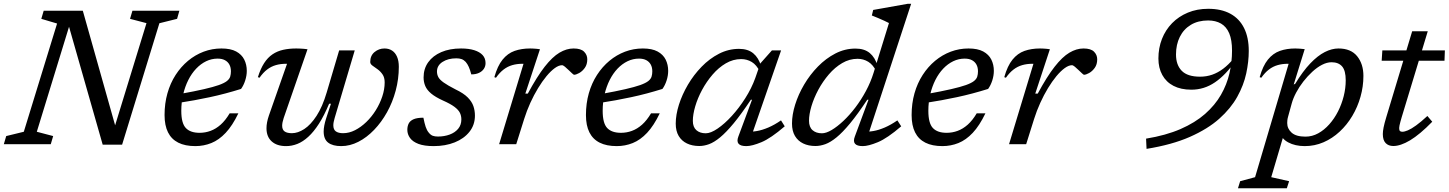

<svg xmlns="http://www.w3.org/2000/svg" viewBox="-40 -754 7576 1004"><path d="M572.5 -61.5 555 -76 726 -633 640 -655.5 652.5 -698H898L886 -655.5L793.5 -632.5L598.5 2.5H497L313 -642L326.5 -632L152.5 -65L238 -42.5L225.5 0H-20L-7.5 -42.5L84.5 -65L258.5 -631L176 -655.5L188.5 -698H393Z M1098 -447.5Q1066.5 -447.5 1038 -433.8Q1009.5 -420 985.8 -395Q962 -370 944.8 -335.8Q927.5 -301.5 917.8 -260.5Q908 -219.5 908 -174.5Q908 -109.5 931.8 -84.5Q955.5 -59.5 1003.5 -59.5Q1033.5 -59.5 1061.2 -69.8Q1089 -80 1114 -102.2Q1139 -124.5 1161 -161.5H1206.5Q1175.5 -97 1140.2 -59.5Q1105 -22 1065.2 -6Q1025.5 10 981.5 10Q928 10 892.2 -8Q856.5 -26 838.5 -62Q820.5 -98 820.5 -152.5Q820.5 -213 835.5 -266Q850.5 -319 878.2 -362Q906 -405 943.2 -436Q980.5 -467 1025 -483.8Q1069.5 -500.5 1118 -500.5Q1166 -500.5 1195 -484.8Q1224 -469 1237.2 -442.5Q1250.5 -416 1250.5 -383.5Q1250.5 -359 1242.2 -333.2Q1234 -307.5 1220.5 -289Q1180.5 -276.5 1139.2 -265.5Q1098 -254.5 1057 -245.8Q1016 -237 976.5 -229.8Q937 -222.5 900 -217L903 -263Q978 -276.5 1026.8 -287.8Q1075.5 -299 1104.2 -309.2Q1133 -319.5 1146.5 -330.2Q1160 -341 1163.8 -353.5Q1167.5 -366 1167.5 -381Q1167.5 -401.5 1159.5 -416.2Q1151.5 -431 1136.2 -439.2Q1121 -447.5 1098 -447.5Z M1733.5 -490.5H1815L1710 -137Q1706.5 -125.5 1704.8 -116Q1703 -106.5 1703 -99Q1703 -76 1716.5 -66.8Q1730 -57.5 1754 -57.5Q1785.5 -57.5 1816.5 -73.2Q1847.5 -89 1875.5 -116Q1903.5 -143 1925 -177.5Q1946.5 -212 1959 -249.5Q1971.5 -287 1971.5 -323Q1971.5 -349 1960.2 -365.2Q1949 -381.5 1933.8 -392.2Q1918.5 -403 1907.2 -411.2Q1896 -419.5 1896 -430Q1896 -463.5 1918.8 -482Q1941.5 -500.5 1970.5 -500.5Q1993.5 -500.5 2010.2 -489.5Q2027 -478.5 2036.2 -457.2Q2045.5 -436 2045.5 -404.5Q2045.5 -341 2029.2 -280.2Q2013 -219.5 1983.8 -167Q1954.5 -114.5 1916.2 -74.8Q1878 -35 1834 -12.5Q1790 10 1744 10Q1700 10 1676.2 -8Q1652.5 -26 1652.5 -66.5Q1652.5 -80.5 1655.8 -97.8Q1659 -115 1665.5 -135L1690.5 -211.5H1681Q1655 -149.5 1627.8 -107Q1600.5 -64.5 1572.2 -38.8Q1544 -13 1515 -1.5Q1486 10 1456 10Q1408 10 1380.8 -14.5Q1353.5 -39 1353.5 -83.5Q1353.5 -113 1366 -149.5L1461 -420.5Q1459 -420.5 1458.2 -420.5Q1457.5 -420.5 1455.5 -420.5Q1427 -420.5 1402.5 -413.5Q1378 -406.5 1357 -390.5Q1336 -374.5 1317 -347.5L1308.5 -350.5Q1322.5 -395 1341.2 -424Q1360 -453 1384.8 -469.8Q1409.5 -486.5 1440.5 -493.5Q1471.5 -500.5 1509.5 -500.5Q1519 -500.5 1528.5 -500Q1538 -499.5 1548 -498.8Q1558 -498 1568 -496.5L1443.5 -137Q1439.5 -125 1437.5 -114.8Q1435.5 -104.5 1435.5 -96.5Q1435.5 -75.5 1448.5 -66.5Q1461.5 -57.5 1486.5 -57.5Q1517.5 -57.5 1551 -79.2Q1584.5 -101 1615.2 -148Q1646 -195 1668.5 -271Z M2174 -138.5Q2180 -108.5 2186 -90.5Q2192 -72.5 2202 -60.5Q2212 -48 2223 -44Q2234 -40 2250 -40Q2283 -40 2311 -50.2Q2339 -60.5 2355.8 -80.5Q2372.5 -100.5 2372.5 -129.5Q2372.5 -148.5 2364.8 -164.2Q2357 -180 2336.2 -195.5Q2315.5 -211 2276 -228.5Q2236.5 -246.5 2214.5 -265Q2192.5 -283.5 2183.8 -304.2Q2175 -325 2175 -349Q2175 -394.5 2199.2 -428.5Q2223.5 -462.5 2267.5 -481.5Q2311.5 -500.5 2371 -500.5Q2411.5 -500.5 2440 -491.5Q2468.5 -482.5 2483.8 -465.8Q2499 -449 2499 -424Q2499 -407 2490 -393.8Q2481 -380.5 2464.5 -372.8Q2448 -365 2424.5 -365Q2418 -389.5 2411.2 -404.5Q2404.5 -419.5 2395 -430.5Q2385 -441 2373.5 -445Q2362 -449 2346 -449Q2303 -449 2274 -430.2Q2245 -411.5 2245 -380Q2245 -364.5 2252 -351Q2259 -337.5 2280 -322.5Q2301 -307.5 2342 -286.5Q2384 -266.5 2405.8 -244.5Q2427.5 -222.5 2435.5 -199Q2443.5 -175.5 2443.5 -149.5Q2443.5 -101 2415 -65Q2386.5 -29 2337.8 -9.5Q2289 10 2228 10Q2178.5 10 2148.2 -1.5Q2118 -13 2104 -32.5Q2090 -52 2090 -75Q2090 -94.5 2097.5 -108.8Q2105 -123 2123.5 -130.8Q2142 -138.5 2174 -138.5Z M2697.5 -420.5Q2696.5 -420.5 2695 -420.5Q2693.5 -420.5 2692 -420.5Q2663.5 -420.5 2639 -413.5Q2614.5 -406.5 2593.5 -390.5Q2572.5 -374.5 2553.5 -347.5L2545 -350.5Q2561.5 -409.5 2588 -442.2Q2614.5 -475 2650.8 -487.8Q2687 -500.5 2732 -500.5Q2740 -500.5 2748.5 -500Q2757 -499.5 2766 -498.8Q2775 -498 2783.5 -496.5L2707 -264.5H2720Q2768 -353.5 2808.2 -405Q2848.5 -456.5 2885.5 -478.5Q2922.5 -500.5 2959.5 -500.5Q2997.5 -500.5 3014.2 -483.8Q3031 -467 3031 -444Q3031 -417 3018 -399Q3005 -381 2988.5 -372Q2972 -363 2962 -363Q2959.5 -363 2951.5 -370.5Q2943.5 -378 2933.5 -387.5Q2923.5 -397.5 2914 -405.2Q2904.5 -413 2899 -413Q2882 -413 2861 -397.8Q2840 -382.5 2817.8 -355.8Q2795.5 -329 2773.8 -293.2Q2752 -257.5 2733.2 -216.2Q2714.5 -175 2701 -132L2659.5 0H2570Z M3301.5 -447.5Q3270 -447.5 3241.5 -433.8Q3213 -420 3189.2 -395Q3165.5 -370 3148.2 -335.8Q3131 -301.5 3121.2 -260.5Q3111.5 -219.5 3111.5 -174.5Q3111.5 -109.5 3135.2 -84.5Q3159 -59.5 3207 -59.5Q3237 -59.5 3264.8 -69.8Q3292.5 -80 3317.5 -102.2Q3342.5 -124.5 3364.5 -161.5H3410Q3379 -97 3343.8 -59.5Q3308.5 -22 3268.8 -6Q3229 10 3185 10Q3131.5 10 3095.8 -8Q3060 -26 3042 -62Q3024 -98 3024 -152.5Q3024 -213 3039 -266Q3054 -319 3081.8 -362Q3109.5 -405 3146.8 -436Q3184 -467 3228.5 -483.8Q3273 -500.5 3321.5 -500.5Q3369.5 -500.5 3398.5 -484.8Q3427.5 -469 3440.8 -442.5Q3454 -416 3454 -383.5Q3454 -359 3445.8 -333.2Q3437.5 -307.5 3424 -289Q3384 -276.5 3342.8 -265.5Q3301.5 -254.5 3260.5 -245.8Q3219.5 -237 3180 -229.8Q3140.5 -222.5 3103.5 -217L3106.5 -263Q3181.5 -276.5 3230.2 -287.8Q3279 -299 3307.8 -309.2Q3336.5 -319.5 3350 -330.2Q3363.5 -341 3367.2 -353.5Q3371 -366 3371 -381Q3371 -401.5 3363 -416.2Q3355 -431 3339.8 -439.2Q3324.5 -447.5 3301.5 -447.5Z M3821 -40 3892.5 -232.5H3886.5Q3836 -157 3796.8 -109.5Q3757.5 -62 3726 -36Q3694.5 -10 3668 -0.2Q3641.5 9.5 3616.5 9.5Q3580 9.5 3552.2 -3.8Q3524.5 -17 3509 -43Q3493.5 -69 3493.5 -107.5Q3493.5 -153.5 3510.2 -206.5Q3527 -259.5 3557.2 -311Q3587.5 -362.5 3628.8 -405Q3670 -447.5 3719.8 -473Q3769.5 -498.5 3824.5 -498.5Q3871 -498.5 3899 -475.2Q3927 -452 3939.5 -409L3933.5 -379Q3916.5 -414.5 3891.2 -429.8Q3866 -445 3835.5 -445Q3793.5 -445 3755.5 -422.8Q3717.5 -400.5 3686 -363.8Q3654.5 -327 3631.2 -283.8Q3608 -240.5 3595.5 -198Q3583 -155.5 3583 -122Q3583 -89.5 3601.5 -73.2Q3620 -57 3650.5 -57Q3676.5 -57 3712.8 -81.8Q3749 -106.5 3786.8 -147.8Q3824.5 -189 3857.2 -240.5Q3890 -292 3909.5 -346L3936 -422.5L3996.5 -490.5H4044.5L3887.5 -37.5L3868.5 -66.5Q3890.5 -64 3918 -68.8Q3945.5 -73.5 3977.8 -87.2Q4010 -101 4044 -124.5L4063.5 -93.5Q3991 -31 3941.8 -10.5Q3892.5 10 3862.5 10Q3832.5 10 3822 -2.5Q3811.5 -15 3821 -40Z M4542.5 -380.5Q4525.5 -415.5 4500.2 -431Q4475 -446.5 4444 -446.5Q4402 -446.5 4364 -424.2Q4326 -402 4294.2 -365Q4262.5 -328 4239.2 -284.8Q4216 -241.5 4203.2 -198.8Q4190.5 -156 4190.5 -122.5Q4190.5 -89.5 4209 -73.2Q4227.5 -57 4258 -57Q4280 -57 4309 -74.2Q4338 -91.5 4370 -121.5Q4402 -151.5 4432.5 -191.5Q4463 -231.5 4488 -278Q4513 -324.5 4528 -373L4608.5 -633.5Q4599.5 -638.5 4584 -645.5Q4568.5 -652.5 4551 -660Q4533.5 -667.5 4519 -673L4526 -702L4706 -734H4724.5L4496 -37.5L4477.5 -66.5Q4499.5 -64 4527 -68.8Q4554.5 -73.5 4586.5 -87.2Q4618.5 -101 4652.5 -124.5L4672.5 -93.5Q4600 -31 4550.5 -10.5Q4501 10 4471.5 10Q4441.5 10 4431 -2.5Q4420.5 -15 4430 -40L4501.5 -232.5H4495Q4445 -157 4405.5 -109.2Q4366 -61.5 4334.5 -35.8Q4303 -10 4276 -0.2Q4249 9.5 4224 9.5Q4187.5 9.5 4160 -3.8Q4132.5 -17 4117 -43Q4101.5 -69 4101.5 -108Q4101.5 -154 4118 -207Q4134.5 -260 4165 -311.8Q4195.5 -363.5 4237 -406Q4278.5 -448.5 4328.2 -474.2Q4378 -500 4433.5 -500Q4480 -500 4508 -476.8Q4536 -453.5 4548.5 -410.5Z M5004.5 -447.5Q4973 -447.5 4944.5 -433.8Q4916 -420 4892.2 -395Q4868.5 -370 4851.2 -335.8Q4834 -301.5 4824.2 -260.5Q4814.5 -219.5 4814.5 -174.5Q4814.5 -109.5 4838.2 -84.5Q4862 -59.5 4910 -59.5Q4940 -59.5 4967.8 -69.8Q4995.5 -80 5020.5 -102.2Q5045.5 -124.5 5067.5 -161.5H5113Q5082 -97 5046.8 -59.5Q5011.5 -22 4971.8 -6Q4932 10 4888 10Q4834.5 10 4798.8 -8Q4763 -26 4745 -62Q4727 -98 4727 -152.5Q4727 -213 4742 -266Q4757 -319 4784.8 -362Q4812.5 -405 4849.8 -436Q4887 -467 4931.5 -483.8Q4976 -500.5 5024.5 -500.5Q5072.5 -500.5 5101.5 -484.8Q5130.5 -469 5143.8 -442.5Q5157 -416 5157 -383.5Q5157 -359 5148.8 -333.2Q5140.5 -307.5 5127 -289Q5087 -276.5 5045.8 -265.5Q5004.5 -254.5 4963.5 -245.8Q4922.5 -237 4883 -229.8Q4843.5 -222.5 4806.5 -217L4809.5 -263Q4884.5 -276.5 4933.2 -287.8Q4982 -299 5010.8 -309.2Q5039.5 -319.5 5053 -330.2Q5066.5 -341 5070.2 -353.5Q5074 -366 5074 -381Q5074 -401.5 5066 -416.2Q5058 -431 5042.8 -439.2Q5027.5 -447.5 5004.5 -447.5Z M5364 -420.5Q5363 -420.5 5361.5 -420.5Q5360 -420.5 5358.5 -420.5Q5330 -420.5 5305.5 -413.5Q5281 -406.5 5260 -390.5Q5239 -374.5 5220 -347.5L5211.5 -350.5Q5228 -409.5 5254.5 -442.2Q5281 -475 5317.2 -487.8Q5353.5 -500.5 5398.5 -500.5Q5406.5 -500.5 5415 -500Q5423.5 -499.5 5432.5 -498.8Q5441.5 -498 5450 -496.5L5373.5 -264.5H5386.5Q5434.5 -353.5 5474.8 -405Q5515 -456.5 5552 -478.5Q5589 -500.5 5626 -500.5Q5664 -500.5 5680.8 -483.8Q5697.5 -467 5697.5 -444Q5697.5 -417 5684.5 -399Q5671.5 -381 5655 -372Q5638.5 -363 5628.5 -363Q5626 -363 5618 -370.5Q5610 -378 5600 -387.5Q5590 -397.5 5580.5 -405.2Q5571 -413 5565.5 -413Q5548.5 -413 5527.5 -397.8Q5506.5 -382.5 5484.2 -355.8Q5462 -329 5440.2 -293.2Q5418.5 -257.5 5399.8 -216.2Q5381 -175 5367.5 -132L5326 0H5236.5Z M5955.5 24.5 5953 -29Q6057 -46 6133.2 -79.2Q6209.5 -112.5 6261.5 -158.2Q6313.5 -204 6344.5 -258Q6375.5 -312 6389 -370.8Q6402.5 -429.5 6402.5 -489Q6402.5 -545 6387.8 -579.8Q6373 -614.5 6344.8 -630.8Q6316.5 -647 6277.5 -647Q6225 -647 6187.2 -624.2Q6149.5 -601.5 6129.5 -561.2Q6109.5 -521 6109.5 -469Q6109.5 -414.5 6139.5 -383.8Q6169.5 -353 6235.5 -353Q6269 -353 6299 -363.5Q6329 -374 6356.5 -394.8Q6384 -415.5 6409.5 -446.5L6423 -439.5Q6397 -401 6369.5 -372Q6342 -343 6313.2 -323.5Q6284.5 -304 6253.8 -294.5Q6223 -285 6190 -285Q6135 -285 6096.5 -305Q6058 -325 6037.8 -362Q6017.5 -399 6017.5 -448Q6017.5 -503 6036 -550.2Q6054.5 -597.5 6089 -632.8Q6123.5 -668 6171.5 -688Q6219.5 -708 6278 -708Q6346.5 -708 6393.8 -682.2Q6441 -656.5 6465.5 -607.2Q6490 -558 6490 -487.5Q6490 -432 6476.8 -370.2Q6463.5 -308.5 6429.8 -247.8Q6396 -187 6335.8 -133.2Q6275.5 -79.5 6182 -38.2Q6088.5 3 5955.5 24.5Z M6695.5 -143.5Q6692.5 -133 6691.8 -125.2Q6691 -117.5 6691 -111Q6691 -81 6714.2 -60.2Q6737.5 -39.5 6786.5 -39.5Q6821.5 -39.5 6853 -56.8Q6884.5 -74 6911 -103.8Q6937.5 -133.5 6956.8 -171.5Q6976 -209.5 6986.5 -251.2Q6997 -293 6997 -334Q6997 -385 6978 -406.8Q6959 -428.5 6923 -428.5Q6899 -428.5 6873.2 -415.2Q6847.5 -402 6822.5 -379Q6797.5 -356 6775.5 -327.8Q6753.5 -299.5 6737.8 -269.8Q6722 -240 6714.5 -212.5ZM6651 -66H6678L6607.5 172.5L6701 193.5L6689 230.5H6433.5L6445 193.5L6523 172.5L6698.5 -420.5Q6698 -420.5 6696.8 -420.5Q6695.5 -420.5 6694.5 -420.5Q6665.5 -420.5 6641 -413.5Q6616.5 -406.5 6595.5 -390.5Q6574.5 -374.5 6555.5 -347.5L6547 -350.5Q6563.5 -409.5 6590 -442.2Q6616.5 -475 6652.5 -487.8Q6688.5 -500.5 6733 -500.5Q6745 -500.5 6757.2 -499.5Q6769.5 -498.5 6782.5 -497L6725 -312L6733 -316Q6773 -382 6811.8 -422.5Q6850.5 -463 6887.5 -481.8Q6924.5 -500.5 6959 -500.5Q7024 -500.5 7056.8 -460Q7089.5 -419.5 7089.5 -357Q7089.5 -301.5 7074.2 -247.8Q7059 -194 7031.2 -147.5Q7003.5 -101 6965.2 -65.5Q6927 -30 6880.8 -10Q6834.5 10 6783 10Q6732.5 10 6696.2 -9.5Q6660 -29 6651 -66Z M7185 -436.5 7188.5 -490.5H7515.5L7513.5 -436.5ZM7289.5 -140.5Q7285.5 -127.5 7282.8 -116.8Q7280 -106 7278.2 -97.8Q7276.5 -89.5 7276.5 -84.5Q7276.5 -73 7280.5 -69Q7284.5 -65 7293 -65Q7304.5 -65 7322.2 -72.5Q7340 -80 7365.2 -98.2Q7390.5 -116.5 7424 -147.5L7449.5 -117.5Q7417 -84 7388 -59.8Q7359 -35.5 7333.5 -20.2Q7308 -5 7286.2 2.2Q7264.5 9.5 7246 9.5Q7220.5 9.5 7205.8 -5.8Q7191 -21 7191 -53Q7191 -67 7195 -87.5Q7199 -108 7209 -141L7344.5 -590.5H7426Z"/></svg>

Font: Newsreader 9pt
Style: Italic
Weight: 400
Italic angle: -17°
Designer: Hugues Gentile
Foundry: Production Type
Version: Version 1.003